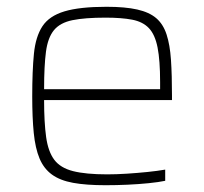

<svg xmlns="http://www.w3.org/2000/svg" viewBox="-20 -538 602 566"><path d="M291 8Q234 8 195.5 1Q157 -6 133 -23.5Q109 -41 96.5 -71Q84 -101 79.5 -146Q75 -191 75 -254Q75 -329 80 -379.5Q85 -430 105 -460.5Q125 -491 170 -504.5Q215 -518 294 -518Q349 -518 384.5 -510Q420 -502 440.5 -484.5Q461 -467 471 -436.5Q481 -406 484 -361.5Q487 -317 487 -256V-243H110Q110 -177 116 -134Q122 -91 140 -67Q158 -43 195.5 -33.5Q233 -24 296 -24Q323 -24 354 -26Q385 -28 414.5 -31Q444 -34 467 -38V-5Q448 -1 418.5 2Q389 5 356 6.5Q323 8 291 8ZM452 -255V-296Q452 -360 444.5 -398Q437 -436 419 -455Q401 -474 369.5 -480Q338 -486 291 -486Q230 -486 193.5 -478.5Q157 -471 139 -449Q121 -427 115.5 -385.5Q110 -344 110 -275H472Z"/></svg>

Font: Saira Thin Thin
Style: Regular
Weight: 250
Version: Version 1.101